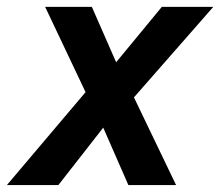

<svg xmlns="http://www.w3.org/2000/svg" viewBox="-58 -532 633 552"><path d="M311 0 238.8 -165 109.9 0H-38.1L188 -267.1L71.8 -512.2H206.1L275.9 -353L407.2 -512.2H555.2L327.1 -252L448.2 0Z"/></svg>

Font: Lorenzo Sans
Style: Bold Italic
Weight: 700
Italic angle: -12°
Foundry: Intel Corporation
Version: Version 1.00; ttfautohint (v1.5)